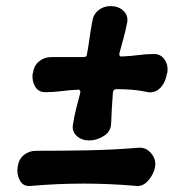

<svg xmlns="http://www.w3.org/2000/svg" viewBox="-20 -664 608 629"><path d="M282 -592Q285 -616 302 -630Q319 -644 342 -644H343Q368 -644 384 -629Q400 -614 397 -592Q392 -566 385 -540Q378 -514 371 -489Q370 -477 380 -479Q407 -480 432.5 -483.5Q458 -487 485 -487Q507 -487 519.5 -468.5Q532 -450 528 -425L527 -424Q522 -392 503.5 -374.5Q485 -357 460 -363Q437 -368 412.5 -370Q388 -372 361 -372Q352 -372 350 -362Q348 -336 346.5 -310.5Q345 -285 344 -258Q343 -233 320 -218.5Q297 -204 273 -204H272Q247 -204 231 -219Q215 -234 219 -256Q223 -282 229.5 -308Q236 -334 243 -360Q244 -365 241.5 -368Q239 -371 234 -370Q208 -369 182 -365.5Q156 -362 128 -362Q106 -362 95 -380.5Q84 -399 87 -424L88 -425Q91 -449 108 -463Q125 -477 148 -477Q175 -477 201 -477Q227 -477 254 -477Q265 -477 265 -487Q270 -514 273.5 -540Q277 -566 282 -592ZM488 -117Q484 -94 466 -73Q448 -52 425 -55Q255 -70 82 -55Q56 -52 45 -73Q34 -94 38 -117V-118Q41 -142 58 -156Q75 -170 98 -170Q182 -170 265.5 -171.5Q349 -173 434 -180Q458 -182 475 -162Q492 -142 488 -118Z"/></svg>

Font: Winky Sans ExtraBold
Style: Italic
Weight: 800
Italic angle: -8.97852°
Designer: Simon Atzbach
Foundry: typofactur
Version: Version 1.205